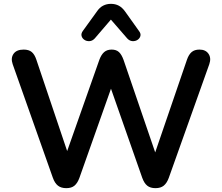

<svg xmlns="http://www.w3.org/2000/svg" viewBox="-20 -971 1153 999"><path d="M325 8Q298 8 281.5 -5Q265 -18 255 -46L46 -637Q35 -669 50.5 -691Q66 -713 103 -713Q130 -713 145 -700.5Q160 -688 169 -661L349 -127H309L497 -660Q507 -687 522 -700Q537 -713 561 -713Q585 -713 599 -700Q613 -687 623 -659L805 -127H770L953 -661Q962 -687 977 -700Q992 -713 1018 -713Q1050 -713 1065 -691Q1080 -669 1069 -637L858 -45Q848 -18 832 -5Q816 8 789 8Q762 8 746 -5Q730 -18 720 -46L546 -542H569L393 -45Q383 -18 367.5 -5Q352 8 325 8ZM473 -771Q461 -758 446 -757Q431 -756 419.5 -763.5Q408 -771 404.5 -783.5Q401 -796 411 -810L484 -911Q498 -932 516.5 -941.5Q535 -951 557 -951Q580 -951 598 -941.5Q616 -932 631 -911L703 -810Q714 -796 710.5 -783.5Q707 -771 695.5 -763.5Q684 -756 669 -757Q654 -758 642 -771L557 -869Z"/></svg>

Font: Nunito
Style: Bold
Weight: 700
Designer: Vernon Adams
Foundry: Vernon Adams
Version: Version 3.602